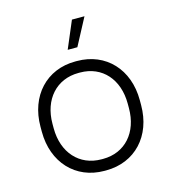

<svg xmlns="http://www.w3.org/2000/svg" viewBox="-108 -808 803 902"><g transform="rotate(-15 293.0 -357.0)"><path d="M316 -588 386 -720H325L269 -588ZM289 6H297C438 6 535 -98 535 -248V-272C535 -422 438 -526 297 -526H289C149 -526 52 -422 52 -272V-248C52 -98 149 6 289 6ZM290 -50C182 -50 110 -131 110 -249V-271C110 -389 182 -470 290 -470H297C405 -470 476 -389 476 -271V-249C476 -131 405 -50 297 -50Z"/></g></svg>

Font: Fixel Text Light
Style: Regular
Weight: 300
Width: 4
Designer: AlfaBravo + MacPaw
Foundry: Kyrylo Tkachov, Marchela Mozhyna, Serhii Makarenko, Maria Weinstein, Zakhar Kryvoshyya
Version: Version 1.211